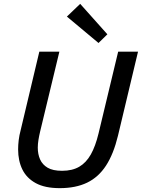

<svg xmlns="http://www.w3.org/2000/svg" viewBox="-20 -961 736 996"><path d="M290 15Q213 15 165.5 -11Q118 -37 96 -82Q74 -127 74 -186Q74 -209 77 -234Q80 -259 87 -285L184 -693H288L188 -278Q183 -257 179.5 -235.5Q176 -214 176 -195Q176 -161 188 -134Q200 -107 227 -91Q254 -75 302 -75Q355 -75 391 -96Q427 -117 451 -159.5Q475 -202 491 -268L593 -693H696L592 -257Q569 -162 530 -102Q491 -42 432 -13.5Q373 15 290 15ZM491 -738 327 -875 396 -941 537 -783Z"/></svg>

Font: Ubuntu Sans Medium
Style: Italic
Weight: 500
Italic angle: -13.5°
Designer: Dalton Maag Ltd
Foundry: Dalton Maag Ltd
Version: Version 1.006